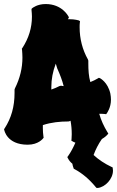

<svg xmlns="http://www.w3.org/2000/svg" viewBox="-24 -718 579 950"><path d="M522 -255C509 -312 472 -330 471 -331L465 -333L460 -330C448 -323 436 -317 423 -312C415 -340 413 -371 413 -405V-418L411 -424C384 -472 370 -526 370 -583C370 -591 370 -598 371 -606L372 -613L366 -617C365 -617 347 -623 319 -623H312C312 -624 313 -625 314 -626L317 -632L314 -638C313 -639 283 -698 202 -698C160 -698 138 -679 136 -678L132 -674V-668C133 -657 134 -646 134 -636C134 -580 118 -529 87 -481L84 -477L85 -472C86 -459 87 -446 87 -433C87 -382 75 -331 50 -281L48 -275V-258C48 -191 32 -134 -1 -83L-4 -79L-3 -75C-3 -75 9 -2 113 -2C166 -2 188 -32 189 -33L192 -37L191 -42C189 -56 188 -70 188 -84V-99C230 -113 274 -117 315 -117L322 -119C323 -119 324 -120 325 -121C329 -99 331 -77 331 -54C331 -46 330 -38 330 -30L329 -22L336 -18C336 -18 341 -15 349 -12C339 11 327 34 313 54L309 59L312 65C317 75 324 84 334 92C335 99 337 106 340 114L341 117L345 119C384 140 418 169 450 208L454 212H460C496 208 535 168 535 126C535 123 534 119 534 116L533 110L528 108C494 92 464 72 439 49C449 22 462 -4 480 -30C497 -40 505 -49 506 -50L512 -57L507 -65C490 -93 476 -123 467 -155C476 -155 485 -155 494 -154L501 -153L505 -158C506 -160 525 -185 525 -225C525 -234 524 -244 522 -255ZM259 -380C273 -349 284 -320 291 -292C287 -292 282 -293 278 -294L270 -292C257 -285 244 -280 230 -275V-288C230 -325 237 -364 252 -403Z"/></svg>

Font: Hanalei Fill
Style: Regular
Weight: 400
Designer: Astigmatic (AOETI)
Foundry: Astigmatic (AOETI)
Version: Version 1.000